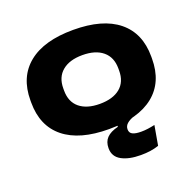

<svg xmlns="http://www.w3.org/2000/svg" viewBox="-123 -627 955 944"><g transform="rotate(-20 355.0 -155.0)"><path d="M458 191.5Q395.5 191.5 357.5 170.5Q319.5 149.5 319.5 106V105Q319.5 72 338.8 52Q358 32 398.5 22V6L489.5 -5.5V1Q466 9 452.5 21Q439 33 439 50V50.5Q439 69 454.2 76.5Q469.5 84 499 84Q516.5 84 534.5 81.5Q552.5 79 570.5 75L552.5 177.5Q530.5 185 508 188.2Q485.5 191.5 458 191.5ZM354.5 18Q201.5 18 120.2 -47.5Q39 -113 39 -235.5V-247Q39 -369 120.2 -435Q201.5 -501 354.5 -501Q508.5 -501 589.8 -435Q671 -369 671 -247V-235.5Q671 -113 589.8 -47.5Q508.5 18 354.5 18ZM354.5 -114Q423 -114 461 -145.2Q499 -176.5 499 -235.5V-247Q499 -305.5 461 -337.2Q423 -369 354.5 -369Q287 -369 249 -337.2Q211 -305.5 211 -247V-235.5Q211 -176.5 249 -145.2Q287 -114 354.5 -114Z"/></g></svg>

Font: Anek Latin Expanded
Style: Bold
Weight: 700
Width: 7
Designer: Yesha Goshar
Foundry: Ek Type
Version: Version 1.003